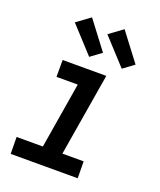

<svg xmlns="http://www.w3.org/2000/svg" viewBox="-142 -854 783 942"><g transform="rotate(20 250.0 -383.0)"><path d="M28 0 27 -88H164L221 -432H110V-520H338L266 -88H377L378 0ZM397 -579 273 -714 344 -766 454 -621ZM227 -579 103 -714 174 -766 284 -621Z"/></g></svg>

Font: Iosevka SS18 Semibold
Style: Italic
Weight: 600
Italic angle: -9°
Monospace: yes
Designer: Belleve Invis
Foundry: Belleve Invis
Version: Version 25.1.1; ttfautohint (v1.8.4)